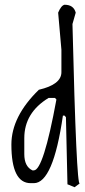

<svg xmlns="http://www.w3.org/2000/svg" viewBox="-20 -765 358 806"><path d="M251 -745.1Q289.1 -745.1 297.9 -711.9L284.2 -664.1Q300.8 21 314.9 4.9L293 21Q265.1 8.8 263.2 8.8L256.8 -272.9L251 -279.8H244.1Q203.1 3.9 122.1 3.9H108.9Q27.8 3.9 27.8 -158.2Q27.8 -275.9 143.1 -388.2Q237.8 -410.2 237.8 -461.9V-556.2L224.1 -711.9Q236.8 -742.2 251 -745.1ZM82 -185.1V-118.2Q82 -65.9 116.2 -49.8H122.1Q162.1 -49.8 216.8 -347.2L210.9 -354H184.1Q82 -292 82 -185.1Z"/></svg>

Font: Loved by the King
Style: Regular
Weight: 400
Designer: Kimberly Geswein
Foundry: Kimberly Geswein
Version: Version 1.002 2006